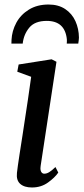

<svg xmlns="http://www.w3.org/2000/svg" viewBox="-20 -820 370 850"><path d="M55 -54.5Q57.5 -78 66.8 -138.5Q76 -199 79.5 -220Q109 -411.5 118 -480L56.5 -502.5L62.5 -534.5L208.5 -557.5L230 -546.5L160 -86Q159 -79 159 -75.5Q159 -63.5 163.8 -57.2Q168.5 -51 176 -51Q186.5 -51 197.8 -57.8Q209 -64.5 225.5 -80.5L238 -56Q223 -34 192.5 -12Q162 10 121.5 10Q87.5 10 69.5 -6Q51.5 -22 55 -54.5ZM329.5 -653.5Q329 -642.5 326.5 -627H275.5Q276.5 -637.5 276 -646Q267.5 -727.5 187 -727.5Q134.5 -727.5 109.8 -697.8Q85 -668 80.5 -627H30.5Q30.5 -637.5 31 -643.5Q33 -683.5 52.2 -719.2Q71.5 -755 108 -777.5Q144.5 -800 195 -800Q238.5 -800 268.8 -779.8Q299 -759.5 314 -726.2Q329 -693 329.5 -653.5Z"/></svg>

Font: Merriweather Text
Style: Italic
Weight: 400
Italic angle: -7.8°
Designer: Eben Sorkin
Foundry: Eben Sorkin
Version: Version 2.100